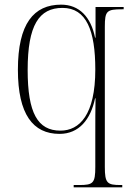

<svg xmlns="http://www.w3.org/2000/svg" viewBox="-20 -566 573 826"><path d="M297 240H506V230H499C441 230 431 222 431 152V-451C431 -519 439 -526 505 -526H512V-536H391V-404H389C371 -493 321 -546 243 -546C125 -546 57 -464 57 -266C57 -74 122 10 236 10C320 10 370 -52 389 -143H391C390 -103 390 -34 390 20V152C390 222 381 230 321 230H297ZM240 -4C142 -4 99 -80 99 -265C99 -458 148 -532 249 -532C352 -532 390 -434 390 -267C390 -72 322 -4 240 -4Z"/></svg>

Font: Noto Serif Display SemiCondensed ExtraLight
Style: Regular
Weight: 200
Width: 4
Designer: Monotype Design Team
Foundry: Monotype Imaging Inc.
Version: Version 2.009